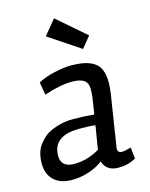

<svg xmlns="http://www.w3.org/2000/svg" viewBox="-116 -828 716 916"><g transform="rotate(-15 242.5 -370.0)"><path d="M126 13Q61 13 29 -25Q5 -54 5 -98Q5 -157 32 -192Q59 -227 90 -241Q145 -266 202 -266Q259 -266 308 -261L320 -339Q323 -360 323 -382.5Q323 -405 313 -418Q297 -440 242.5 -440Q188 -440 107 -413L96 -476Q128 -494 177 -505Q226 -516 261 -516Q358 -516 392 -474Q414 -446 414 -391Q414 -365 409 -333L371 -90Q369 -82 369 -76Q369 -55 389 -55Q405 -55 435 -64L441 -8Q403 14 355 14Q295 14 279 -37Q254 -16 212 -1.5Q170 13 126 13ZM90 -116Q90 -58 155 -58Q220 -58 281 -94L300 -210Q276 -214 222 -214Q105 -214 92 -136Q90 -125 90 -116ZM337 -577 181 -681 241 -754 382 -632Z"/></g></svg>

Font: Rambla
Style: Italic
Weight: 400
Italic angle: -12°
Designer: Martin Sommaruga
Foundry: Martin Sommaruga
Version: Version 1.001